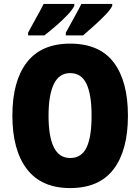

<svg xmlns="http://www.w3.org/2000/svg" viewBox="-20 -947 714 977"><path d="M631 -358Q631 -182 558 -86Q485 10 337 10Q191 10 117 -86.5Q43 -183 43 -359Q43 -534 116.5 -629.5Q190 -725 337 -725Q486 -725 558.5 -629.5Q631 -534 631 -358ZM227 -358Q227 -252 254 -197.5Q281 -143 337 -143Q395 -143 420.5 -196.5Q446 -250 446 -358Q446 -466 420 -520.5Q394 -575 337 -575Q281 -575 254 -519.5Q227 -464 227 -358ZM551 -917Q542 -898 515.5 -870.5Q489 -843 457.5 -815Q426 -787 403 -767H315V-781Q340 -827 361.5 -865.5Q383 -904 394 -927H551ZM358 -917Q349 -898 323 -870.5Q297 -843 265 -815.5Q233 -788 206 -767H123V-781Q148 -828 169.5 -866Q191 -904 202 -927H358Z"/></svg>

Font: Noto Sans Lao Condensed Black
Style: Regular
Weight: 900
Width: 3
Designer: Monotype Design Team
Foundry: Monotype Imaging Inc.
Version: Version 2.003; ttfautohint (v1.8.4.7-5d5b)